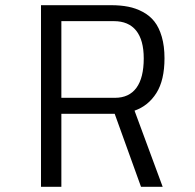

<svg xmlns="http://www.w3.org/2000/svg" viewBox="-20 -720 750 740"><path d="M523.5 0 422 -281.5H216.5V0H138V-700H408Q444.5 -700 474 -694.2Q503.5 -688.5 530.2 -674.2Q557 -660 575 -637.2Q593 -614.5 603.5 -578.5Q614 -542.5 614 -495.5Q614 -411 582.8 -361.5Q551.5 -312 498.5 -293.5L607 0ZM216.5 -638.5V-343H423Q477.5 -343 505.8 -381.5Q534 -420 534 -495Q534 -565.5 504.8 -602Q475.5 -638.5 419 -638.5Z"/></svg>

Font: League Mono Light
Style: Regular
Weight: 300
Width: 6
Designer: Tyler Finck
Foundry: The League of Moveable Type / Tyler Finck
Version: Version 2.210